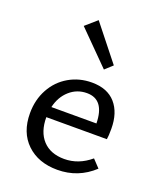

<svg xmlns="http://www.w3.org/2000/svg" viewBox="-132 -783 732 873"><g transform="rotate(20 234.0 -347.0)"><path d="M293 -496 139 -651 194 -699 329 -529ZM424 -64Q350 5 249 5Q157 5 101 -48.5Q45 -102 45 -195Q45 -260 73.5 -312Q102 -364 152 -393Q202 -422 263 -422Q338 -422 377.5 -377Q417 -332 417 -254Q417 -219 414 -203H121Q121 -132 158 -92Q195 -52 262 -52Q331 -52 389 -101ZM127 -254H345Q343 -369 258 -369Q210 -369 174.5 -337.5Q139 -306 127 -254Z"/></g></svg>

Font: Ysabeau Infant Medium
Style: Regular
Weight: 500
Designer: Christian Thalmann (Catharsis Fonts)
Version: Version 0.003